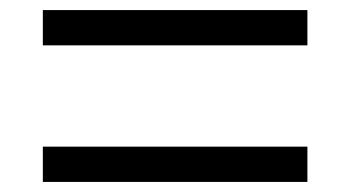

<svg xmlns="http://www.w3.org/2000/svg" viewBox="-20 -416 695 381"><path d="M65 -55H590V-125H65ZM65 -326H590V-396H65Z"/></svg>

Font: KpRoman
Style: SemiboldItalic
Weight: 600
Italic angle: -11°
Version: Version 0.66